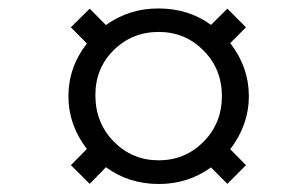

<svg xmlns="http://www.w3.org/2000/svg" viewBox="-20 -558 686 463"><path d="M363.3 -114.3Q290.5 -114.3 235.4 -154.8L196.3 -114.7L150.9 -159.7L189.5 -198.7Q145 -256.8 145 -325.7Q145 -396 189.5 -453.1L150.9 -492.2L196.3 -537.1L235.4 -497.6Q291 -537.6 361.8 -537.6Q434.6 -537.6 488.8 -498L528.3 -537.1L573.2 -492.2L535.2 -454.1Q580.1 -396 580.1 -326.2Q580.1 -256.8 535.2 -198.2L573.2 -159.7L528.3 -114.7L488.8 -154.3Q433.1 -114.3 363.3 -114.3ZM362.8 -171.4Q426.3 -171.4 470.7 -216.1Q515.1 -260.7 515.1 -326.2Q515.1 -391.6 470.7 -436.3Q426.3 -481 362.8 -481Q298.8 -481 254.4 -437.3Q210 -393.6 210 -328.6Q210 -261.7 254.4 -216.6Q298.8 -171.4 362.8 -171.4Z"/></svg>

Font: Elstob SemiBold
Style: Italic
Weight: 600
Italic angle: -20°
Designer: Peter S. Baker
Version: Version 1.015